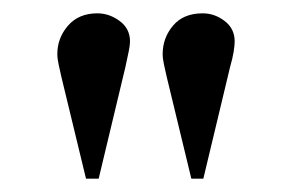

<svg xmlns="http://www.w3.org/2000/svg" viewBox="-20 -805 438 288"><path d="M109 -537 72 -690Q70 -699 68 -708Q66 -717 66 -724Q66 -748 82 -766.5Q98 -785 126 -785Q144 -785 159.5 -773.5Q175 -762 175 -743Q175 -737 173 -727.5Q171 -718 168 -704L128 -537ZM267 -537 230 -690Q228 -699 226 -708Q224 -717 224 -724Q224 -748 239.5 -766.5Q255 -785 284 -785Q302 -785 317 -773.5Q332 -762 332 -743Q332 -737 330.5 -727.5Q329 -718 325 -704L285 -537Z"/></svg>

Font: Literata 60pt Medium
Style: Regular
Weight: 500
Designer: Latin by Veronika Burian and Jose Scaglione. Greek by Irene Vlachou. Cyrillic by Vera Evstafieva.
Foundry: TypeTogether
Version: Version 3.103;gftools[0.9.29]